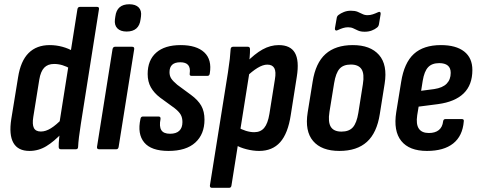

<svg xmlns="http://www.w3.org/2000/svg" viewBox="-20 -716 2296 921"><path d="M121.3 8Q66.3 8 44.3 -30.7Q22.3 -69.4 34.1 -144.8L66.7 -345Q78.9 -423.4 117.2 -461.6Q155.5 -499.7 218.5 -499.7Q249.5 -499.7 279.2 -491.6Q308.9 -483.5 332.1 -469.5L319.5 -385.4Q279.4 -409.2 239.5 -409.2Q209 -409.2 192 -391.2Q174.9 -373.1 168.5 -334.4L139.7 -155.1Q133.9 -119.2 142.6 -102.1Q151.3 -85.1 176.2 -85.1Q199.2 -85.1 224.3 -100.7Q249.4 -116.2 279.9 -147.9L279.8 -80.4Q239.6 -37.4 202.1 -14.7Q164.6 8 121.3 8ZM272 0Q261.6 0 261.6 -11.4Q261.2 -29.4 263.8 -53.4Q266.4 -77.4 268.4 -94.6L264.9 -125.1L351.3 -671.6Q353.3 -683 363.3 -683H445.4Q456.7 -683 454.7 -671.6L367.9 -122.1Q362.3 -87.1 358.9 -58.8Q355.5 -30.5 354.7 -12Q354.7 0 343.7 0Z M455.7 0Q443.9 0 445.3 -11.4L519.7 -479.8Q522.1 -491.7 531.7 -491.7H613.7Q625.5 -491.7 623.7 -479.8L549.1 -11.4Q547.3 0 537.7 0ZM587.3 -564.7Q558.2 -564.7 543 -580Q527.9 -595.2 531.3 -623.2L533.3 -637.1Q540.5 -695.6 600.3 -695.6Q630.4 -695.6 645.3 -680.3Q660.1 -665.1 656.3 -637.1L654.3 -623.2Q647.1 -564.7 587.3 -564.7Z M788.3 8Q705.4 8 671.7 -32.7Q638.1 -73.4 653.7 -145.2Q655.5 -157.1 665.6 -157.1H740.4Q751.4 -157.1 750 -145.2Q742.9 -109.3 753.8 -91.9Q764.6 -74.4 795.7 -74.4Q825.2 -74.4 840.1 -88.8Q855.1 -103.1 855.1 -130.2Q855.1 -151.2 847 -165.7Q838.9 -180.3 817.6 -197.1L747.7 -248Q718.9 -270 703.6 -297.2Q688.3 -324.4 688.3 -360.9Q688.3 -427.4 729.4 -463.6Q770.4 -499.7 846.5 -499.7Q922.4 -499.7 959.9 -464.8Q997.3 -429.8 986.3 -363.6Q984.9 -352 974.9 -352H899Q888 -352 890 -363.6Q897.8 -417.3 844.9 -417.3Q793.1 -417.3 793.1 -369.8Q793.1 -351.8 801.7 -338.9Q810.3 -326.1 830.4 -309.3L896.1 -260.9Q930.1 -235.9 945.5 -208.6Q960.9 -181.3 960.9 -142.1Q960.9 -72.2 916.8 -32.1Q872.8 8 788.3 8Z M1223.1 8Q1194.4 8 1162.4 -0.1Q1130.4 -8.2 1108.8 -21.8L1121.3 -105.8Q1138.6 -94.8 1159.5 -88.4Q1180.5 -81.9 1199.5 -81.9Q1230 -81.9 1247.3 -102.6Q1264.7 -123.2 1272.3 -169.6L1298.7 -335.3Q1305.1 -372.4 1295.8 -389.2Q1286.5 -406 1262.2 -406Q1241.4 -406 1215.3 -390.2Q1189.2 -374.3 1158.9 -345L1160.2 -415.2Q1201.6 -457.6 1239.4 -478.7Q1277.2 -499.7 1317.1 -499.7Q1373.1 -499.7 1394.6 -462.6Q1416.1 -425.4 1403.7 -347.8L1374.7 -164Q1361.3 -75.8 1324 -33.9Q1286.7 8 1223.1 8ZM997.3 185Q985.9 185 986.9 173.6L1073.5 -369Q1079.3 -406.4 1082.3 -433.2Q1085.3 -460 1086.3 -479.8Q1087.1 -491.7 1098.3 -491.7H1168.8Q1179.2 -491.7 1179.2 -480.4Q1179.6 -464.4 1177.5 -440.5Q1175.4 -416.7 1173 -400.1L1176.5 -368.9L1090.3 173.6Q1088.9 185 1078.7 185Z M1608.1 8Q1522.4 8 1481.9 -39.6Q1441.5 -87.1 1455.9 -176.7L1479.7 -324.2Q1493.7 -414 1541.6 -456.9Q1589.6 -499.7 1672.5 -499.7Q1756.6 -499.7 1798.1 -452.5Q1839.5 -405.2 1825.1 -314.6L1801.9 -169.1Q1787.9 -78.7 1740 -35.4Q1692 8 1608.1 8ZM1618.1 -84.7Q1654.4 -84.7 1672.6 -105.3Q1690.9 -125.8 1698.9 -174.5L1720.7 -312.2Q1728.7 -361.7 1714.2 -384.1Q1699.6 -406.4 1662.9 -406.4Q1627 -406.4 1608.9 -386.2Q1590.7 -365.9 1582.7 -316.8L1560.3 -178.9Q1552.7 -131 1566.7 -107.9Q1580.8 -84.7 1618.1 -84.7ZM1729.3 -563.8Q1710.1 -563.8 1697.6 -569.4Q1685.1 -575 1674.7 -580.1Q1664.2 -585.2 1649.6 -585.2Q1637.4 -585.2 1625.2 -581.4Q1613 -577.6 1600 -571.4Q1593.8 -568 1589.7 -570.7Q1585.6 -573.4 1586.6 -580.6L1595 -628.2Q1596 -638.4 1603.8 -644.2Q1614.6 -652.6 1630 -658.6Q1645.4 -664.6 1663.1 -664.6Q1682.7 -664.6 1695.2 -659.5Q1707.7 -654.4 1718.5 -648.8Q1729.3 -643.2 1742.9 -643.2Q1756.1 -643.2 1768.3 -647.3Q1780.5 -651.4 1792.5 -657Q1799 -660.8 1803.1 -657.9Q1807.2 -655 1805.8 -647.8L1797.9 -600.2Q1796.1 -589.6 1789.1 -584.2Q1778.7 -575.4 1763.4 -569.6Q1748.1 -563.8 1729.3 -563.8Z M2027.9 8Q1943.4 8 1904.9 -39.8Q1866.5 -87.5 1880.7 -177.9L1904.3 -323.2Q1918.7 -414.6 1965.1 -457.2Q2011.6 -499.7 2095.1 -499.7Q2167.2 -499.7 2206.6 -469Q2245.9 -438.2 2245.9 -380.2Q2245.9 -308.9 2204.3 -268.2Q2162.7 -227.5 2080.8 -216.5L1988.1 -204.5L1981.3 -163.2Q1974.9 -120.1 1989.1 -99Q2003.2 -78 2037.3 -78Q2067.3 -78 2084.9 -92.1Q2102.4 -106.2 2105.6 -133.9Q2107 -144.9 2117 -144.9H2195.1Q2206.7 -144.9 2204.7 -133.9Q2199.1 -63.8 2154 -27.9Q2109 8 2027.9 8ZM2000.1 -280.5 2062.7 -288.7Q2103.2 -294.8 2122.6 -314.6Q2142 -334.4 2142 -366.5Q2142 -390.1 2127.9 -401.6Q2113.8 -413.2 2086.9 -413.2Q2051.8 -413.2 2033.5 -393.4Q2015.1 -373.7 2007.7 -328.4Z"/></svg>

Font: Sofia Sans Condensed
Style: Italic
Weight: 400
Italic angle: -9°
Designer: Botio Nikoltchev, Ani Petrova
Foundry: lettersoup
Version: Version 4.101